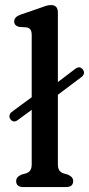

<svg xmlns="http://www.w3.org/2000/svg" viewBox="-20 -758 361 778"><path d="M23 -274Q17 -281.5 18.5 -290Q20 -298.5 27 -304L108.5 -364V-615Q108.5 -631.5 103.2 -638.2Q98 -645 88 -647L57 -649Q37.5 -654.5 37.5 -671Q37.5 -689.5 63 -698.5L138.5 -724.5Q153 -730 164.8 -733.8Q176.5 -737.5 186.5 -737.5Q214.5 -737.5 214.5 -707.5V-425.5L285 -479Q303 -492.5 315.5 -476.5Q327.5 -460.5 311 -446.5L214.5 -374V-93.5Q214.5 -76 220.5 -67.5Q226.5 -59 237.5 -55.5L255 -50.5Q276.5 -41 276.5 -24.5Q276.5 0 247.5 0H74.5Q45.5 0 45.5 -24.5Q45.5 -41 67 -50.5L85.5 -55.5Q96.5 -59 102.5 -67.5Q108.5 -76 108.5 -93.5V-313L52 -271.5Q35 -259 23 -274Z"/></svg>

Font: Fraunces 9pt S100
Style: Regular
Weight: 400
Version: Version 1.000; ttfautohint (v1.8.3)